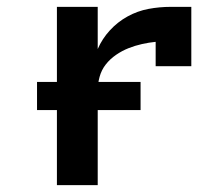

<svg xmlns="http://www.w3.org/2000/svg" viewBox="-20 -540 640 560"><path d="M146 0V-520H265V-397Q278 -427 300.5 -451.5Q323 -476 352 -492Q381 -508 413 -514Q445 -520 478 -520H538V-347H434V-418Q414 -416 394 -411.5Q374 -407 355 -399.5Q336 -392 318.5 -380Q301 -368 288.5 -352Q276 -336 270.5 -316Q265 -296 265 -276V0ZM88 -219V-301H390V-219Z"/></svg>

Font: Iosevka Book
Style: Bold
Weight: 700
Designer: Belleve Invis
Foundry: Belleve Invis
Version: Version 28.0.7; ttfautohint (v1.8.3)